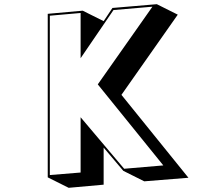

<svg xmlns="http://www.w3.org/2000/svg" viewBox="-20 -835 1040 917"><path d="M569 -19 475 -130V47L308 62L208 12V-769L375 -784L475 -734L517 -797L729 -815L829 -765L560 -382L880 14L669 31ZM708 -803 522 -787 365 -557V-773L218 -760V1L365 -11V-275L573 -29L760 -45L447 -432Z"/></svg>

Font: Rampart One
Style: Regular
Weight: 400
Designer: Fontworks Inc.
Foundry: Fontworks Inc.
Version: Version 1.100